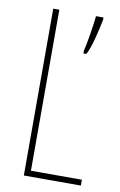

<svg xmlns="http://www.w3.org/2000/svg" viewBox="-83 -761 506 809"><g transform="rotate(10 170.5 -357.0)"><path d="M78 0H322V-25H104V-714H78ZM293 -704V-714H261C259 -687 242 -580 236 -564V-550H248C267 -580 286 -669 293 -704Z"/></g></svg>

Font: Noto Sans Devanagari ExtraCondensed Thin
Style: Regular
Weight: 100
Width: 2
Designer: Jelle Bosma - Monotype Design Team
Foundry: Monotype Imaging Inc.
Version: Version 2.004